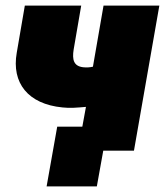

<svg xmlns="http://www.w3.org/2000/svg" viewBox="-20 -540 591 688"><path d="M147 128H327L350 0H460L551 -520H351L313 -301C300 -298 290 -298 278 -299C244 -303 238 -326 244 -363L271 -520H69L40 -351C21 -243 80 -167 204 -155C231 -152 253 -154 288 -157L275 -86H185Z"/></svg>

Font: Fixel Text 20240404 Black
Style: Italic
Weight: 900
Width: 4
Italic angle: -10°
Designer: AlfaBravo + MacPaw
Foundry: Kyrylo Tkachov, Marchela Mozhyna, Serhii Makarenko, Maria Weinstein, Zakhar Kryvoshyya
Version: Version 1.211;Glyphs 3.2 (3225)